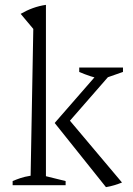

<svg xmlns="http://www.w3.org/2000/svg" viewBox="-20 -762 548 790"><path d="M32 0V-17Q46 -23 63.5 -29Q81 -35 106 -39L117 -643L65 -705Q89 -719 115 -728.5Q141 -738 169 -742V-37L250 -17V0ZM416 8 205 -256 395 -474H442V-465L250 -245L252 -284L482 -11Q467 -5 450.5 0Q434 5 416 8ZM406 -438Q378 -440 353.5 -448Q329 -456 306 -466V-484H486V-466Z"/></svg>

Font: Piazzolla Thin ExtraLight
Style: Regular
Weight: 250
Version: Version 2.005